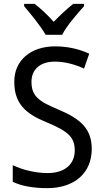

<svg xmlns="http://www.w3.org/2000/svg" viewBox="-20 -964 539 994"><path d="M216 -784H302C324 -829 380 -893 415 -932V-944H359C324 -916 294 -888 258 -851C227 -886 190 -921 159 -944H105V-932C140 -890 192 -828 216 -784ZM455 -193C455 -298 396 -349 282 -397C178 -440 143 -468 143 -541C143 -602 185 -645 264 -645C317 -645 369 -630 415 -609L442 -686C395 -708 335 -724 265 -724C140 -724 53 -652 54 -540C54 -428 112 -375 221 -331C332 -285 367 -254 367 -185C367 -116 318 -68 226 -68C162 -68 93 -86 46 -109V-23C90 -1 153 10 225 10C365 10 455 -68 455 -193Z"/></svg>

Font: Noto Sans Sinhala UI SemiCondensed
Style: Regular
Weight: 400
Width: 4
Designer: Jelle Bosma - Monotype Design Team
Foundry: Monotype Imaging Inc.
Version: Version 2.006